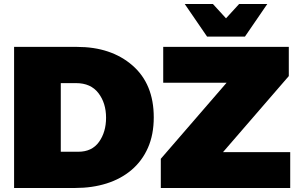

<svg xmlns="http://www.w3.org/2000/svg" viewBox="-20 -934 1482 954"><path d="M354 0H50V-701H363Q532 -701 638 -609Q744 -517 744 -351Q744 -265 715 -199.5Q686 -134 633.5 -89.5Q581 -45 509.8 -22.5Q438.5 0 354 0ZM369 -180Q437 -180 472 -229Q507 -278 507 -349Q507 -422 469 -471.5Q431 -521 358 -521H282V-180ZM1422 0H779V-145L1106 -523H791V-701H1415V-556L1088 -178H1422ZM1197 -752H1009L898 -914H1038L1103 -843L1168 -914H1308Z"/></svg>

Font: Argentum Novus Black
Style: Regular
Weight: 900
Designer: Julieta Ulanovsky (font) & Cristiano Sobral (main changes)
Foundry: Julieta Ulanovsky (font) & Cristiano Sobral (main changes)
Version: Version 3.00;November 27, 2020;FontCreator 13.0.0.2655 64-bi